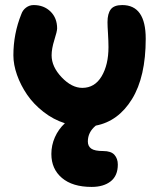

<svg xmlns="http://www.w3.org/2000/svg" viewBox="-20 -525 659 763"><path d="M344.2 217.8Q268.1 217.8 226.1 182.1Q184.1 146.5 184.1 86.9Q184.1 52.2 198.2 20.3Q212.4 -11.7 237.8 -35.2Q191.9 -49.8 152.6 -80.6Q113.3 -111.3 87.6 -148.9Q62 -186.5 47.6 -227.3Q33.2 -268.1 33.2 -305.2Q33.2 -391.1 64.9 -469.2Q70.3 -484.9 83.7 -494.9Q97.2 -504.9 113.8 -504.9Q154.3 -504.9 180.7 -479.2Q207 -453.6 207 -412.1Q207 -400.9 196 -366.2Q185.1 -331.5 185.1 -305.2Q185.1 -259.8 225.1 -217.8Q265.1 -175.8 307.1 -175.8Q356.4 -175.8 383.8 -221.7Q411.1 -267.6 411.1 -337.9Q411.1 -360.4 409.2 -391.1Q407.2 -421.9 407.2 -437Q407.2 -470.7 420.2 -487.8Q433.1 -504.9 465.8 -504.9Q559.1 -504.9 559.1 -371.1Q559.1 -219.7 504.6 -131.3Q450.2 -43 360.8 -25.9Q329.1 0 329.1 37.1Q329.1 56.2 342.8 65.7Q356.4 75.2 390.1 75.2Q421.4 75.2 434.8 90.3Q448.2 105.5 448.2 128.9Q448.2 173.3 419.9 195.6Q391.6 217.8 344.2 217.8Z"/></svg>

Font: Shantell Sans Irregular Bouncy
Style: Bold
Weight: 700
Designer: Stephen Nixon, Anya Danilova, Shantell Martin
Foundry: Arrow Type
Version: Version 1.006;[9816181b4]